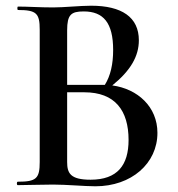

<svg xmlns="http://www.w3.org/2000/svg" viewBox="-20 -648 623 672"><path d="M373 -349C437 -401 466 -451 466 -507C466 -588 406 -628 299 -628C260 -628 205 -622 166 -622C120 -622 77 -625 43 -625C40 -625 40 -613 43 -613C108 -613 119 -601 119 -544V-81C119 -23 107 -12 42 -12C38 -12 38 0 42 0C76 0 120 -2 166 -2C212 -2 277 4 314 4C440 4 531 -76 531 -183C531 -274 462 -337 373 -349ZM273 -608C342 -608 376 -568 376 -473C376 -424 367 -383 347 -351H341H215V-542C215 -597 229 -608 273 -608ZM297 -19C226 -19 215 -42 215 -81V-325H275C383 -325 430 -261 430 -158C430 -70 391 -19 297 -19Z"/></svg>

Font: Cormorant SC Semi
Style: Regular
Weight: 600
Designer: Christian Thalmann (Catharsis Fonts)
Version: Version 1.000;PS 001.000;hotconv 1.0.70;makeotf.lib2.5.58329